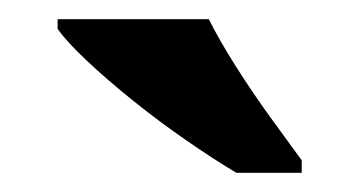

<svg xmlns="http://www.w3.org/2000/svg" viewBox="-20 -786 374 200"><path d="M226.2 -606Q202.7 -620 174.5 -639.5Q146.2 -659 118.8 -681Q91.4 -703 70.2 -723Q49 -743 40 -756V-766H197.5Q208.5 -744 225.6 -717Q242.7 -690 261.5 -664Q280.3 -638 294.3 -619V-606Z"/></svg>

Font: Noto Serif Malayalam
Style: Regular
Weight: 400
Designer: Indian type Foundry, Jelle Bosma, Monotype Design Team
Foundry: Monotype Imaging Inc.
Version: Version 2.103